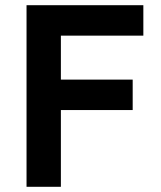

<svg xmlns="http://www.w3.org/2000/svg" viewBox="-20 -718 617 738"><path d="M82 0V-698H531V-581H214V-412H490V-295H214V0Z"/></svg>

Font: IBM Plex Sans Arabic SemiBold
Style: Regular
Weight: 600
Designer: Mike Abbink, Paul van der Laan, Pieter van Rosmalen, Wael Morcos, Khajak Apelian
Foundry: Bold Monday
Version: Version 1.1